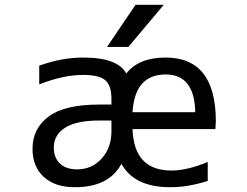

<svg xmlns="http://www.w3.org/2000/svg" viewBox="-20 -778 1040 810"><path d="M539.1 -304.7H803.7Q800.8 -463.9 678.7 -463.9Q548.8 -463.9 539.1 -304.7ZM670.9 -757.8 521.5 -580.1H431.6L551.8 -757.8ZM450.2 -269.5H397.5Q302.7 -269.5 254.9 -239.3Q207 -209 207 -156.2Q207 -112.3 232.9 -87.9Q258.8 -63.5 305.7 -63.5Q367.2 -63.5 408.7 -108.9Q450.2 -154.3 450.2 -224.6V-260.7ZM678.7 -535.2Q890.6 -535.2 890.6 -265.6Q890.6 -256.8 888.7 -233.4H539.1Q544.9 -58.6 703.1 -58.6Q769.5 -58.6 856.4 -94.7V-14.6Q769.5 12.7 696.3 11.7Q546.9 11.7 492.2 -86.9Q438.5 12.7 294.9 11.7Q211.9 11.7 164.6 -31.7Q117.2 -75.2 117.2 -150.4Q117.2 -235.4 184.6 -286.1Q252 -336.9 397.5 -336.9H450.2V-360.4Q450.2 -417 424.3 -439.5Q398.4 -461.9 331.1 -461.9Q246.1 -461.9 145.5 -421.9V-501Q240.2 -535.2 331.1 -535.2Q406.2 -535.2 451.2 -517.6Q496.1 -500 512.7 -467.8Q565.4 -535.2 678.7 -535.2Z"/></svg>

Font: GenEi Gothic M Regular
Style: Regular
Weight: 400
Designer: o_tamon (Modified); [Source Han Sans]
Ryoko NISHIZUKA  (kana & ideographs); Paul D. Hunt (Latin, Greek & Cyrillic); Wenl
Version: Version 1.1a;Original Version 1.004